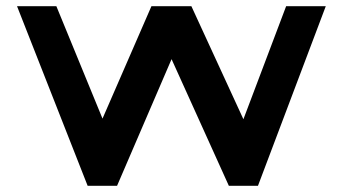

<svg xmlns="http://www.w3.org/2000/svg" viewBox="-20 -600 1102 620"><path d="M358 0 534 -409 719 0H813L1032 -580H904L766 -215L598 -580H469L311 -217L162 -580H35L263 0Z"/></svg>

Font: Orbitron SemiBold
Style: Regular
Weight: 600
Designer: Matt McInerney
Foundry: The League of Moveable Type
Version: Version 2.001